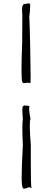

<svg xmlns="http://www.w3.org/2000/svg" viewBox="-20 -836 310 1134"><path d="M123 278Q129 278 141 274Q145 270 151 270Q157 270 166 275Q162 263 162 126V20Q156 -49 156 -89Q156 -122 160 -135Q152 -175 152 -192Q152 -204 156 -205Q146 -213 140 -213Q135 -213 132 -209Q131 -214 127 -214Q123 -214 115 -208Q112 -203 112 -185Q112 -166 115 -134Q112 -116 112 -77Q112 -39 115 21Q108 145 108 208Q108 266 114 272Q115 278 123 278ZM124 -345Q132 -345 143 -348Q147 -346 154 -346H160Q161 -351 161 -379L158 -575Q155 -712 153 -738Q158 -773 158 -799V-813Q152 -816 146 -816Q137 -816 127 -811Q126 -814 125 -814Q121 -814 115.5 -805.5Q110 -797 110 -776Q110 -763 112 -745Q111 -712 111 -586Q107 -481 107 -423Q107 -359 112 -353Q112 -345 124 -345Z"/></svg>

Font: Xiaobo Songti 小帛宋体
Style: Regular
Weight: 400
Version: Version 1.501;March 17, 2024;FontCreator 14.0.0.2814 64-bit